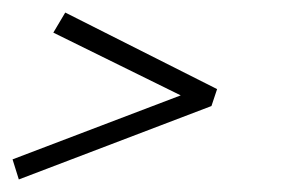

<svg xmlns="http://www.w3.org/2000/svg" viewBox="-50 -356 460 306"><path d="M287 -187 296 -214 54 -336 35 -304 238 -204 -30 -102 -20 -70Z"/></svg>

Font: Romanesco
Style: Regular
Weight: 400
Designer: Astigmatic (AOETI)
Foundry: Astigmatic (AOETI)
Version: Version 1.000